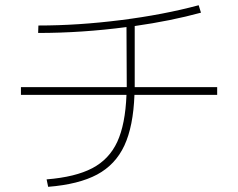

<svg xmlns="http://www.w3.org/2000/svg" viewBox="-20 -723 904 730"><path d="M460.9 -362.3H59.6V-391.6H461.9V-403.3L460.9 -620.1Q291 -597.7 125 -597.7L126 -626Q276.4 -626 438.7 -646.5Q601.1 -667 735.4 -703.1L744.1 -674.8Q629.9 -643.6 492.2 -624V-403.3V-391.6H805.7V-362.3H491.2Q486.8 -242.7 452.9 -169.7Q418.9 -96.7 349.1 -59.3Q279.3 -22 163.1 -12.7L157.2 -41Q266.6 -49.8 330.8 -83.5Q395 -117.2 425.8 -183.6Q456.5 -250 460.9 -362.3Z"/></svg>

Font: Pretendard GOV Thin
Style: Regular
Weight: 100
Designer: Base glyphs from Inter by Rasmus Andersson; Hangeul glyphs from Noto Sans CJK(Source Han Sans) by Jang Soo-young and Kan
Foundry: Kil Hyung-jin
Version: Version 1.309